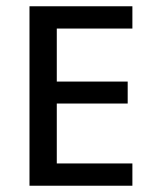

<svg xmlns="http://www.w3.org/2000/svg" viewBox="-20 -592 487 612"><path d="M74 -572H402V-501H161V-332H387V-262H161V-71H402V0H74Z"/></svg>

Font: hingu115
Style: Book
Weight: 400
Designer: Jelle Bosma - Monotype Design Team
Foundry: Monotype Imaging Inc.
Version: Version 2.003